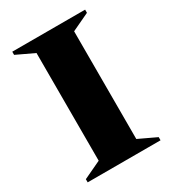

<svg xmlns="http://www.w3.org/2000/svg" viewBox="-164 -750 755 840"><g transform="rotate(-30 214.0 -330.0)"><path d="M30 0V-16L119 -58V-602L30 -644V-660H398V-644L309 -602V-58L398 -16V0Z"/></g></svg>

Font: Spectral SC ExtraBold
Style: Regular
Weight: 800
Designer: Jean-Baptiste Levee
Foundry: Production Type
Version: Version 2.001